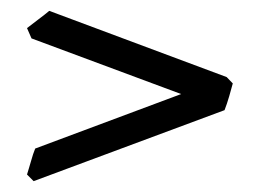

<svg xmlns="http://www.w3.org/2000/svg" viewBox="-20 -459 479 354"><path d="M409.2 -305.2Q406.7 -295.9 402.6 -281.5Q398.4 -267.1 394 -255.9L42 -125L29.8 -137.2Q31.2 -142.1 33.2 -148.4Q35.2 -154.8 37.1 -161.6Q39.1 -168.5 41 -174.6Q43 -180.7 44.9 -185.1L314 -285.6L38.1 -388.2L29.8 -407.2Q41 -416 51.5 -423.8Q62 -431.6 70.8 -439L397.9 -316.9Z"/></svg>

Font: Gentium Unicode
Style: Regular
Weight: 400
Version: Version 1.009